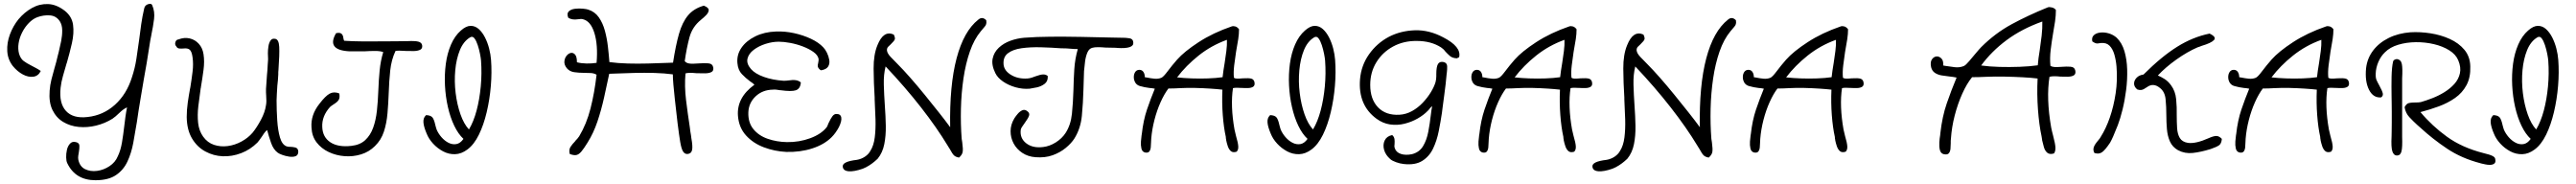

<svg xmlns="http://www.w3.org/2000/svg" viewBox="-20 -784 13645 975"><path d="M486 171Q379 171 336 80Q331 70 330.5 50Q330 30 334.5 10Q339 -10 351 -23Q363 -36 382 -31Q400 -27 400.5 -12Q401 3 398 20Q396 31 394.5 42Q393 53 395 63Q403 99 431 112.5Q459 126 494 121.5Q529 117 560 96.5Q591 76 604 44Q619 13 626 -28.5Q633 -70 638 -114Q641 -140 644.5 -165.5Q648 -191 653 -215Q634 -207 612.5 -186Q591 -165 576 -155Q536 -130 489 -118.5Q442 -107 396.5 -111.5Q351 -116 314.5 -138Q278 -160 258 -201Q238 -242 243 -304Q245 -333 252.5 -363Q260 -393 269 -424Q274 -440 278 -456Q282 -472 286 -489Q287 -494 288.5 -498.5Q290 -503 291 -508Q298 -536 304 -566.5Q310 -597 309.5 -624.5Q309 -652 297 -671Q278 -700 244.5 -702.5Q211 -705 178 -693Q154 -684 133 -662.5Q112 -641 97.5 -612.5Q83 -584 78.5 -554.5Q74 -525 81 -499Q89 -473 105 -461Q121 -449 145 -437Q156 -431 169.5 -424Q183 -417 196 -408Q183 -381 156.5 -377.5Q130 -374 101 -389.5Q72 -405 48 -434Q21 -469 18.5 -513Q16 -557 32.5 -601.5Q49 -646 78 -682Q109 -719 149 -741.5Q189 -764 234 -762.5Q279 -761 323 -727Q361 -697 367 -652.5Q373 -608 361 -555.5Q349 -503 334 -451L333 -449Q323 -415 313.5 -381.5Q304 -348 301 -319Q292 -237 329.5 -196Q367 -155 444 -164Q527 -173 589 -229Q651 -285 679 -375Q695 -423 702.5 -472.5Q710 -522 717 -573Q722 -614 728 -655.5Q734 -697 744 -740Q748 -757 765 -762Q782 -767 786 -757Q801 -723 796 -683Q791 -643 782 -601V-600Q779 -585 776 -569.5Q773 -554 771 -538Q764 -493 757 -450Q750 -407 742 -365Q733 -311 723.5 -255.5Q714 -200 705 -137Q696 -82 686 -27.5Q676 27 655 72Q634 117 594 144Q554 171 486 171Z M1160 44Q1111 42 1067.5 18.5Q1024 -5 997 -50.5Q970 -96 969 -164Q969 -201 974.5 -240Q980 -279 987 -316Q987 -317 988 -320Q995 -363 1000 -404Q1005 -445 1000 -480Q996 -511 985 -520.5Q974 -530 951 -527Q951 -527 950 -527Q941 -526 930 -527Q919 -528 914 -538Q905 -547 909 -560.5Q913 -574 925 -575Q956 -587 984.5 -580.5Q1013 -574 1033 -552Q1053 -530 1058 -497Q1064 -459 1058 -413.5Q1052 -368 1044 -321V-319Q1044 -318 1043 -316Q1036 -268 1030.5 -221Q1025 -174 1029.5 -132.5Q1034 -91 1056 -60Q1079 -28 1113.5 -16.5Q1148 -5 1186 -10Q1224 -15 1259 -34Q1294 -53 1318 -81Q1340 -108 1362 -149Q1384 -190 1389 -227Q1391 -237 1391 -249.5Q1391 -262 1390 -275V-276Q1389 -285 1389 -294.5Q1389 -304 1389 -313Q1390 -330 1391.5 -348Q1393 -366 1394 -385Q1396 -399 1396.5 -413Q1397 -427 1398 -440Q1399 -447 1399 -454Q1399 -461 1400 -468Q1400 -469 1400 -474Q1399 -484 1399 -502Q1399 -520 1402 -539Q1405 -558 1413.5 -570Q1422 -582 1439 -578Q1457 -574 1459 -535.5Q1461 -497 1455 -414Q1454 -407 1454 -401.5Q1454 -396 1454 -390Q1453 -374 1452 -358.5Q1451 -343 1449 -330Q1448 -308 1446.5 -288.5Q1445 -269 1445 -252Q1445 -199 1448.5 -146Q1452 -93 1463 -55.5Q1474 -18 1497 -9Q1499 -8 1502 -7.5Q1505 -7 1511 -6H1517Q1529 -6 1544 -2.5Q1559 1 1560 19Q1560 38 1546 43.5Q1532 49 1512 46Q1492 43 1474.5 36.5Q1457 30 1451 25Q1428 8 1416 -26.5Q1404 -61 1395 -95Q1386 -88 1379.5 -78.5Q1373 -69 1367 -60Q1352 -38 1344 -29Q1306 9 1257.5 27.5Q1209 46 1160 44Z M1966 -10Q1935 21 1892.5 34Q1850 47 1805 43.5Q1760 40 1721 21.5Q1682 3 1657 -29.5Q1632 -62 1630 -108Q1625 -175 1672 -234Q1704 -276 1726.5 -288Q1749 -300 1777 -289Q1781 -270 1775.5 -257.5Q1770 -245 1747 -231Q1733 -222 1728 -217Q1684 -168 1687 -111Q1689 -57 1730 -30Q1771 -3 1841 -11Q1887 -16 1914.5 -41.5Q1942 -67 1956.5 -107Q1971 -147 1976.5 -197.5Q1982 -248 1984 -304Q1986 -360 1991 -411Q1996 -462 2010 -508Q1994 -514 1967 -514Q1940 -514 1909 -512H1907H1882Q1877 -512 1872.5 -512Q1868 -512 1864 -512Q1855 -512 1847 -512Q1839 -512 1832 -512Q1707 -518 1760 -608L1765 -609Q1796 -615 1799 -581Q1800 -576 1801 -573Q1802 -570 1803 -568Q1846 -565 1907 -564.5Q1968 -564 2032 -565Q2070 -565 2095 -565.5Q2120 -566 2130 -566H2137Q2178 -568 2195.5 -563.5Q2213 -559 2216 -545Q2219 -527 2206 -520.5Q2193 -514 2172 -513.5Q2151 -513 2131 -514H2130Q2088 -517 2075 -514Q2053 -467 2047 -410.5Q2041 -354 2039 -291Q2037 -236 2032.5 -183.5Q2028 -131 2013.5 -86.5Q1999 -42 1966 -10Z M2456 8Q2424 32 2390.5 33Q2357 34 2327 18Q2297 2 2274 -23Q2251 -48 2240 -76Q2225 -111 2223 -134.5Q2221 -158 2235 -172L2237 -174Q2260 -173 2269.5 -163Q2279 -153 2286 -121Q2288 -114 2289.5 -108Q2291 -102 2293 -97Q2302 -76 2318.5 -57Q2335 -38 2355.5 -27.5Q2376 -17 2397 -20.5Q2418 -24 2435 -48Q2407 -74 2386 -118Q2365 -162 2352.5 -217Q2340 -272 2337 -331Q2334 -390 2341.5 -446Q2349 -502 2369 -548Q2389 -594 2421 -622Q2449 -647 2473 -647Q2497 -647 2516 -630Q2535 -613 2549 -585.5Q2563 -558 2571 -526.5Q2579 -495 2581 -467Q2586 -401 2580 -329Q2574 -257 2558 -189.5Q2542 -122 2516.5 -70Q2491 -18 2456 8ZM2464 -98Q2489 -140 2504.5 -198.5Q2520 -257 2526.5 -325.5Q2533 -394 2528 -463Q2527 -476 2522.5 -499Q2518 -522 2510.5 -545Q2503 -568 2493 -581Q2483 -594 2470 -586Q2435 -565 2416 -518.5Q2397 -472 2391.5 -412Q2386 -352 2393.5 -291Q2401 -230 2419 -178.5Q2437 -127 2464 -98Z M2998 32Q2992 9 3002.5 -6.5Q3013 -22 3026 -35Q3027 -36 3027 -37Q3041 -51 3048 -62Q3087 -127 3108 -209.5Q3129 -292 3140 -388Q3127 -396 3109.5 -397Q3092 -398 3072 -398Q3047 -398 3022 -401.5Q2997 -405 2982 -423Q2968 -441 2969.5 -458.5Q2971 -476 2981 -488.5Q2991 -501 3003.5 -503.5Q3016 -506 3026 -495Q3036 -484 3036 -454Q3059 -448 3087 -447.5Q3115 -447 3140 -451Q3148 -546 3128.5 -609Q3109 -672 3068 -682Q3059 -685 3042 -682Q3010 -677 2990 -690Q2981 -713 2993 -724Q3005 -735 3026 -737.5Q3047 -740 3067.5 -738Q3088 -736 3096 -733Q3131 -722 3152 -692Q3173 -662 3184 -621.5Q3195 -581 3200 -537.5Q3205 -494 3208 -455Q3252 -449 3305 -447.5Q3358 -446 3412.5 -447.5Q3467 -449 3518 -451Q3525 -451 3531.5 -451.5Q3538 -452 3545 -452Q3559 -543 3576.5 -604.5Q3594 -666 3624.5 -702.5Q3655 -739 3708 -754Q3734 -744 3734 -731Q3734 -718 3721 -704.5Q3708 -691 3694 -680L3693 -679Q3647 -642 3632 -586Q3617 -530 3607 -460Q3615 -450 3631 -447.5Q3647 -445 3682 -448Q3708 -450 3731 -448.5Q3754 -447 3758 -427Q3761 -409 3749 -402.5Q3737 -396 3716.5 -395.5Q3696 -395 3675 -396Q3672 -396 3670 -396Q3652 -398 3636 -398Q3620 -398 3611 -395Q3605 -327 3614 -253.5Q3623 -180 3634 -109Q3635 -99 3636.5 -88.5Q3638 -78 3640 -68Q3641 -64 3641 -60.5Q3641 -57 3642 -52Q3650 -9 3646 10.5Q3642 30 3622 32Q3607 33 3598 18.5Q3589 4 3583 -32Q3577 -68 3569 -132Q3567 -150 3563 -184.5Q3559 -219 3554.5 -259Q3550 -299 3547 -334.5Q3544 -370 3544 -390Q3499 -396 3446 -397.5Q3393 -399 3338 -397.5Q3283 -396 3233 -394Q3226 -394 3219.5 -393.5Q3213 -393 3207 -393Q3194 -331 3179.5 -266Q3165 -201 3144.5 -140Q3124 -79 3092 -28Q3073 3 3059.5 19Q3046 35 3032.5 37.5Q3019 40 2998 32Z M4145 21Q4083 18 4026 -3.5Q3969 -25 3931.5 -66.5Q3894 -108 3889 -169Q3881 -266 3976 -335Q3975 -336 3974 -337Q3973 -338 3972 -339Q3968 -342 3964 -345.5Q3960 -349 3953 -353Q3930 -370 3909.5 -391.5Q3889 -413 3886 -450Q3882 -494 3907.5 -531Q3933 -568 3981 -591.5Q4029 -615 4090 -617Q4137 -619 4185.5 -608.5Q4234 -598 4275.5 -578.5Q4317 -559 4341 -533Q4351 -523 4360 -505Q4369 -487 4372.5 -467Q4376 -447 4367 -432Q4358 -417 4332 -412H4327Q4315 -421 4312.5 -429.5Q4310 -438 4314 -451Q4317 -466 4316 -472Q4312 -492 4289 -508.5Q4266 -525 4233.5 -537.5Q4201 -550 4166.5 -556.5Q4132 -563 4105 -563Q4071 -563 4035 -551.5Q3999 -540 3972.5 -520Q3946 -500 3939.5 -473.5Q3933 -447 3958 -418Q3980 -393 4026 -376.5Q4072 -360 4131 -356Q4138 -356 4145 -356.5Q4152 -357 4159 -358Q4201 -365 4221 -348L4222 -344Q4218 -313 4195 -305.5Q4172 -298 4114 -306Q4113 -306 4112 -306Q4101 -308 4091.5 -309Q4082 -310 4074 -309Q4019 -308 3982.5 -273.5Q3946 -239 3944 -189Q3942 -135 3970.5 -100Q3999 -65 4046.5 -48.5Q4094 -32 4148 -31Q4213 -30 4271.5 -51.5Q4330 -73 4359 -110Q4360 -111 4362 -115Q4364 -119 4368 -130Q4381 -158 4390 -169Q4399 -180 4409 -180Q4432 -181 4436 -162.5Q4440 -144 4424 -111Q4407 -79 4385 -57Q4346 -18 4282.5 2.5Q4219 23 4145 21Z M4550 110Q4504 126 4475 123.5Q4446 121 4444 99Q4441 72 4519 63Q4542 59 4561 46.5Q4580 34 4590 16Q4608 -12 4613.5 -55.5Q4619 -99 4617.5 -151Q4616 -203 4613 -258Q4613 -264 4613 -267Q4608 -346 4607.5 -420.5Q4607 -495 4628 -545Q4660 -625 4714 -601Q4722 -585 4720 -576.5Q4718 -568 4698 -549Q4690 -542 4684 -535.5Q4678 -529 4678 -518Q4679 -502 4698 -482Q4717 -462 4737 -442Q4764 -415 4801 -373Q4838 -331 4877.5 -282.5Q4917 -234 4953 -188.5Q4989 -143 5013 -110Q5009 -331 5047 -475Q5085 -619 5162 -680Q5183 -698 5204 -677Q5205 -670 5205 -665.5Q5205 -661 5204 -658Q5203 -651 5196.5 -643.5Q5190 -636 5175 -618Q5140 -576 5117.5 -511.5Q5095 -447 5083.5 -369Q5072 -291 5070 -208.5Q5068 -126 5074 -48Q5075 -44 5075.5 -39Q5076 -34 5077 -29Q5082 7 5079 22Q5076 37 5060 51Q5043 48 5034 40Q5025 32 5010 4Q5007 -1 5004.5 -4.5Q5002 -8 5000 -12Q4942 -108 4858.5 -215Q4775 -322 4671 -432Q4660 -389 4661.5 -335Q4663 -281 4667 -224Q4671 -170 4672 -117.5Q4673 -65 4664 -20Q4655 25 4629 57Q4626 60 4614 70.5Q4602 81 4585 92Q4568 103 4550 110Z M5465 49Q5425 46 5395 26Q5365 6 5349 -24Q5333 -54 5333 -89Q5333 -124 5353 -157Q5354 -158 5355 -160Q5360 -168 5371 -181Q5382 -194 5396 -200Q5410 -206 5425 -192Q5435 -183 5430.5 -170Q5426 -157 5407 -131Q5388 -106 5387 -97Q5381 -52 5415.5 -25Q5450 2 5506 -5Q5540 -9 5572.5 -29.5Q5605 -50 5624 -79Q5652 -122 5658 -181.5Q5664 -241 5666 -308Q5667 -361 5670.5 -416.5Q5674 -472 5689 -524Q5679 -524 5669.5 -524.5Q5660 -525 5649 -526Q5639 -527 5629 -527.5Q5619 -528 5608 -528Q5606 -528 5602 -528Q5549 -532 5493.5 -533.5Q5438 -535 5391.5 -528.5Q5345 -522 5318.5 -501.5Q5292 -481 5296 -441Q5300 -408 5336.5 -386.5Q5373 -365 5422 -368Q5434 -369 5445 -372.5Q5456 -376 5466 -380Q5491 -389 5505 -389.5Q5519 -390 5529 -382L5530 -379Q5531 -353 5513 -339.5Q5495 -326 5472 -321Q5449 -316 5434 -314Q5397 -311 5359.5 -321.5Q5322 -332 5293 -352Q5264 -372 5252 -397Q5231 -440 5238 -473.5Q5245 -507 5270.5 -531Q5296 -555 5332 -568Q5368 -581 5405 -584Q5469 -589 5547.5 -589.5Q5626 -590 5708.5 -588.5Q5791 -587 5868 -585Q5881 -585 5894 -584.5Q5907 -584 5920 -584Q5922 -584 5927 -584Q5945 -584 5963.5 -581Q5982 -578 5983 -559Q5987 -524 5897 -530Q5894 -531 5882 -531Q5870 -531 5856.5 -531.5Q5843 -532 5835 -532Q5814 -534 5796 -534Q5778 -534 5767 -531Q5749 -527 5740 -506Q5731 -485 5727.5 -458Q5724 -431 5722 -407Q5721 -391 5721 -375Q5721 -359 5720 -343Q5720 -335 5719.5 -327Q5719 -319 5719 -311Q5717 -237 5710.5 -170Q5704 -103 5671 -50Q5655 -25 5625.5 -0.5Q5596 24 5556 38.5Q5516 53 5465 49Z M6045 24Q6030 20 6026 3Q6022 -14 6023.5 -34.5Q6025 -55 6027 -68Q6028 -72 6028 -73Q6036 -146 6055.5 -203.5Q6075 -261 6097 -314Q6090 -316 6083 -316.5Q6076 -317 6068 -318Q6043 -321 6018.5 -328Q5994 -335 5987 -362Q5983 -384 5991 -399Q5999 -414 6015 -414Q6029 -414 6036.5 -403Q6044 -392 6044 -375Q6048 -374 6056 -373Q6075 -369 6095 -367Q6115 -365 6132 -372Q6143 -377 6165 -406.5Q6187 -436 6215 -468Q6253 -511 6329 -560.5Q6405 -610 6504 -644Q6512 -647 6523 -644Q6534 -641 6543 -629Q6543 -604 6539 -577.5Q6535 -551 6530 -525Q6529 -521 6528.5 -516Q6528 -511 6527 -507Q6522 -475 6517.5 -438Q6513 -401 6516 -372Q6521 -368 6531.5 -367.5Q6542 -367 6564 -369Q6596 -371 6609 -367Q6622 -363 6625 -348Q6628 -331 6618 -324.5Q6608 -318 6591.5 -317.5Q6575 -317 6559 -318H6558H6556Q6543 -319 6531 -319Q6519 -319 6511 -317Q6504 -271 6506 -215.5Q6508 -160 6519 -98Q6521 -90 6523 -81Q6525 -72 6527 -64Q6538 -27 6539 -8.5Q6540 10 6531 19L6530 20Q6510 26 6499.5 16.5Q6489 7 6483.5 -9.5Q6478 -26 6475 -41Q6475 -42 6475 -43Q6474 -47 6473.5 -51Q6473 -55 6473 -59Q6462 -108 6457 -174Q6452 -240 6455 -309Q6429 -312 6391 -314.5Q6353 -317 6311.5 -318Q6270 -319 6231 -317Q6215 -316 6199 -315.5Q6183 -315 6169 -315Q6147 -286 6127.5 -242.5Q6108 -199 6095 -148.5Q6082 -98 6078 -49Q6077 -43 6077 -29Q6077 -17 6075.5 -3Q6074 11 6067.5 19Q6061 27 6045 24ZM6215 -374Q6250 -370 6293 -368.5Q6336 -367 6379 -368.5Q6422 -370 6456 -375Q6458 -392 6460.5 -410.5Q6463 -429 6467 -451Q6472 -483 6476 -514Q6480 -545 6479 -573Q6396 -543 6329 -489.5Q6262 -436 6215 -374Z M6927 8Q6895 32 6861.5 33Q6828 34 6798 18Q6768 2 6745 -23Q6722 -48 6711 -76Q6696 -111 6694 -134.5Q6692 -158 6706 -172L6708 -174Q6731 -173 6740.5 -163Q6750 -153 6757 -121Q6759 -114 6760.5 -108Q6762 -102 6764 -97Q6773 -76 6789.5 -57Q6806 -38 6826.5 -27.5Q6847 -17 6868 -20.5Q6889 -24 6906 -48Q6878 -74 6857 -118Q6836 -162 6823.5 -217Q6811 -272 6808 -331Q6805 -390 6812.5 -446Q6820 -502 6840 -548Q6860 -594 6892 -622Q6920 -647 6944 -647Q6968 -647 6987 -630Q7006 -613 7020 -585.5Q7034 -558 7042 -526.5Q7050 -495 7052 -467Q7057 -401 7051 -329Q7045 -257 7029 -189.5Q7013 -122 6987.5 -70Q6962 -18 6927 8ZM6935 -98Q6960 -140 6975.5 -198.5Q6991 -257 6997.5 -325.5Q7004 -394 6999 -463Q6998 -476 6993.5 -499Q6989 -522 6981.5 -545Q6974 -568 6964 -581Q6954 -594 6941 -586Q6906 -565 6887 -518.5Q6868 -472 6862.5 -412Q6857 -352 6864.5 -291Q6872 -230 6890 -178.5Q6908 -127 6935 -98Z M7415 85Q7396 83 7375 75.5Q7354 68 7344 59Q7319 37 7311.5 10Q7304 -17 7314.5 -39.5Q7325 -62 7353 -68L7356 -67Q7365 -58 7366.5 -46.5Q7368 -35 7367 -24Q7367 -23 7367 -22Q7366 -15 7366 -10Q7366 -5 7368 1Q7375 23 7400 31.5Q7425 40 7459 33Q7498 23 7517.5 -9Q7537 -41 7545.5 -85.5Q7554 -130 7559 -175Q7560 -181 7560.5 -186.5Q7561 -192 7562 -198Q7563 -204 7564 -210Q7565 -216 7566 -221Q7562 -219 7558 -214.5Q7554 -210 7551 -206Q7549 -203 7546.5 -200.5Q7544 -198 7543 -197Q7522 -175 7490 -156.5Q7458 -138 7420 -128.5Q7382 -119 7343.5 -124.5Q7305 -130 7271 -155Q7173 -227 7184 -364Q7190 -437 7231.5 -496Q7273 -555 7337 -589Q7399 -621 7474.5 -623.5Q7550 -626 7625 -586Q7722 -536 7709 -481L7697 -475Q7673 -476 7660 -487.5Q7647 -499 7636 -511Q7630 -519 7624.5 -524Q7619 -529 7613 -533Q7560 -567 7485 -567Q7415 -568 7359 -537.5Q7303 -507 7270.5 -454Q7238 -401 7238 -334Q7238 -258 7279.5 -215Q7321 -172 7393 -176Q7428 -178 7459.5 -195.5Q7491 -213 7516.5 -240Q7542 -267 7559.5 -296Q7577 -325 7584 -349Q7588 -365 7588 -380V-391Q7588 -430 7597 -445Q7606 -460 7628 -455Q7645 -450 7645.5 -433Q7646 -416 7644 -401Q7643 -396 7643 -394Q7641 -368 7637.5 -338.5Q7634 -309 7630 -279Q7628 -264 7626 -249Q7624 -234 7622 -219Q7621 -211 7620 -203.5Q7619 -196 7618 -187Q7611 -140 7601 -89.5Q7591 -39 7571 3Q7551 45 7513.5 68.5Q7476 92 7415 85Z M7833 24Q7818 20 7814 3Q7810 -14 7811.5 -34.5Q7813 -55 7815 -68Q7816 -72 7816 -73Q7824 -146 7843.5 -203.5Q7863 -261 7885 -314Q7878 -316 7871 -316.5Q7864 -317 7856 -318Q7831 -321 7806.5 -328Q7782 -335 7775 -362Q7771 -384 7779 -399Q7787 -414 7803 -414Q7817 -414 7824.5 -403Q7832 -392 7832 -375Q7836 -374 7844 -373Q7863 -369 7883 -367Q7903 -365 7920 -372Q7931 -377 7953 -406.5Q7975 -436 8003 -468Q8041 -511 8117 -560.5Q8193 -610 8292 -644Q8300 -647 8311 -644Q8322 -641 8331 -629Q8331 -604 8327 -577.5Q8323 -551 8318 -525Q8317 -521 8316.5 -516Q8316 -511 8315 -507Q8310 -475 8305.5 -438Q8301 -401 8304 -372Q8309 -368 8319.5 -367.5Q8330 -367 8352 -369Q8384 -371 8397 -367Q8410 -363 8413 -348Q8416 -331 8406 -324.5Q8396 -318 8379.5 -317.5Q8363 -317 8347 -318H8346H8344Q8331 -319 8319 -319Q8307 -319 8299 -317Q8292 -271 8294 -215.5Q8296 -160 8307 -98Q8309 -90 8311 -81Q8313 -72 8315 -64Q8326 -27 8327 -8.5Q8328 10 8319 19L8318 20Q8298 26 8287.5 16.5Q8277 7 8271.5 -9.5Q8266 -26 8263 -41Q8263 -42 8263 -43Q8262 -47 8261.5 -51Q8261 -55 8261 -59Q8250 -108 8245 -174Q8240 -240 8243 -309Q8217 -312 8179 -314.5Q8141 -317 8099.5 -318Q8058 -319 8019 -317Q8003 -316 7987 -315.5Q7971 -315 7957 -315Q7935 -286 7915.5 -242.5Q7896 -199 7883 -148.5Q7870 -98 7866 -49Q7865 -43 7865 -29Q7865 -17 7863.5 -3Q7862 11 7855.5 19Q7849 27 7833 24ZM8003 -374Q8038 -370 8081 -368.5Q8124 -367 8167 -368.5Q8210 -370 8244 -375Q8246 -392 8248.5 -410.5Q8251 -429 8255 -451Q8260 -483 8264 -514Q8268 -545 8267 -573Q8184 -543 8117 -489.5Q8050 -436 8003 -374Z M8521 110Q8475 126 8446 123.5Q8417 121 8415 99Q8412 72 8490 63Q8513 59 8532 46.5Q8551 34 8561 16Q8579 -12 8584.5 -55.5Q8590 -99 8588.5 -151Q8587 -203 8584 -258Q8584 -264 8584 -267Q8579 -346 8578.5 -420.5Q8578 -495 8599 -545Q8631 -625 8685 -601Q8693 -585 8691 -576.5Q8689 -568 8669 -549Q8661 -542 8655 -535.5Q8649 -529 8649 -518Q8650 -502 8669 -482Q8688 -462 8708 -442Q8735 -415 8772 -373Q8809 -331 8848.5 -282.5Q8888 -234 8924 -188.5Q8960 -143 8984 -110Q8980 -331 9018 -475Q9056 -619 9133 -680Q9154 -698 9175 -677Q9176 -670 9176 -665.5Q9176 -661 9175 -658Q9174 -651 9167.5 -643.5Q9161 -636 9146 -618Q9111 -576 9088.5 -511.5Q9066 -447 9054.5 -369Q9043 -291 9041 -208.5Q9039 -126 9045 -48Q9046 -44 9046.5 -39Q9047 -34 9048 -29Q9053 7 9050 22Q9047 37 9031 51Q9014 48 9005 40Q8996 32 8981 4Q8978 -1 8975.5 -4.5Q8973 -8 8971 -12Q8913 -108 8829.5 -215Q8746 -322 8642 -432Q8631 -389 8632.5 -335Q8634 -281 8638 -224Q8642 -170 8643 -117.5Q8644 -65 8635 -20Q8626 25 8600 57Q8597 60 8585 70.5Q8573 81 8556 92Q8539 103 8521 110Z M9271 24Q9256 20 9252 3Q9248 -14 9249.5 -34.5Q9251 -55 9253 -68Q9254 -72 9254 -73Q9262 -146 9281.5 -203.5Q9301 -261 9323 -314Q9316 -316 9309 -316.5Q9302 -317 9294 -318Q9269 -321 9244.5 -328Q9220 -335 9213 -362Q9209 -384 9217 -399Q9225 -414 9241 -414Q9255 -414 9262.5 -403Q9270 -392 9270 -375Q9274 -374 9282 -373Q9301 -369 9321 -367Q9341 -365 9358 -372Q9369 -377 9391 -406.5Q9413 -436 9441 -468Q9479 -511 9555 -560.5Q9631 -610 9730 -644Q9738 -647 9749 -644Q9760 -641 9769 -629Q9769 -604 9765 -577.5Q9761 -551 9756 -525Q9755 -521 9754.5 -516Q9754 -511 9753 -507Q9748 -475 9743.5 -438Q9739 -401 9742 -372Q9747 -368 9757.5 -367.5Q9768 -367 9790 -369Q9822 -371 9835 -367Q9848 -363 9851 -348Q9854 -331 9844 -324.5Q9834 -318 9817.5 -317.5Q9801 -317 9785 -318H9784H9782Q9769 -319 9757 -319Q9745 -319 9737 -317Q9730 -271 9732 -215.5Q9734 -160 9745 -98Q9747 -90 9749 -81Q9751 -72 9753 -64Q9764 -27 9765 -8.5Q9766 10 9757 19L9756 20Q9736 26 9725.5 16.5Q9715 7 9709.5 -9.5Q9704 -26 9701 -41Q9701 -42 9701 -43Q9700 -47 9699.5 -51Q9699 -55 9699 -59Q9688 -108 9683 -174Q9678 -240 9681 -309Q9655 -312 9617 -314.5Q9579 -317 9537.5 -318Q9496 -319 9457 -317Q9441 -316 9425 -315.5Q9409 -315 9395 -315Q9373 -286 9353.5 -242.5Q9334 -199 9321 -148.5Q9308 -98 9304 -49Q9303 -43 9303 -29Q9303 -17 9301.5 -3Q9300 11 9293.5 19Q9287 27 9271 24ZM9441 -374Q9476 -370 9519 -368.5Q9562 -367 9605 -368.5Q9648 -370 9682 -375Q9684 -392 9686.5 -410.5Q9689 -429 9693 -451Q9698 -483 9702 -514Q9706 -545 9705 -573Q9622 -543 9555 -489.5Q9488 -436 9441 -374Z M10276 33Q10260 29 10255.5 11Q10251 -7 10252.5 -29.5Q10254 -52 10257 -68Q10258 -76 10258 -79Q10268 -167 10292 -236.5Q10316 -306 10344 -373Q10334 -375 10324.5 -376.5Q10315 -378 10304 -379Q10284 -381 10264 -384.5Q10244 -388 10229 -398Q10214 -408 10209 -428Q10203 -456 10214 -470.5Q10225 -485 10240 -485Q10253 -485 10264 -473.5Q10275 -462 10273 -437Q10277 -436 10284 -435Q10308 -431 10334 -428Q10360 -425 10382 -434Q10393 -439 10410.5 -460Q10428 -481 10445 -501Q10456 -515 10462.5 -521.5Q10469 -528 10474 -534Q10548 -608 10635.5 -655.5Q10723 -703 10827 -745Q10835 -748 10849 -744.5Q10863 -741 10870 -731Q10870 -702 10865.5 -670.5Q10861 -639 10855 -607Q10848 -566 10842.5 -521Q10837 -476 10841 -435Q10849 -430 10862 -429Q10875 -428 10902 -430Q10925 -432 10947 -430.5Q10969 -429 10973 -409Q10976 -391 10964.5 -384.5Q10953 -378 10934 -377.5Q10915 -377 10896 -378Q10895 -378 10894 -378Q10877 -380 10862 -380Q10847 -380 10836 -377Q10818 -263 10845 -108Q10847 -98 10849.5 -87.5Q10852 -77 10855 -66Q10867 -21 10867.5 -1.5Q10868 18 10860 29Q10837 36 10824.5 25.5Q10812 15 10806.5 -4Q10801 -23 10797 -41Q10797 -42 10797 -43Q10796 -48 10795.5 -53Q10795 -58 10794 -62Q10781 -122 10775 -203Q10769 -284 10773 -368Q10741 -372 10695 -374.5Q10649 -377 10598 -378Q10547 -379 10500 -377Q10481 -376 10462 -375.5Q10443 -375 10426 -375Q10398 -341 10374 -287.5Q10350 -234 10334 -172Q10318 -110 10314 -49Q10313 -44 10313 -38Q10313 -32 10313 -25Q10313 -10 10311.5 5Q10310 20 10302.5 28.5Q10295 37 10276 33ZM10474 -437Q10517 -431 10570.5 -429.5Q10624 -428 10678 -430Q10732 -432 10774 -438Q10777 -476 10784 -516Q10790 -556 10794.5 -595Q10799 -634 10798 -670Q10689 -631 10609 -571.5Q10529 -512 10474 -437Z M11517 12Q11487 -5 11474 -34.5Q11461 -64 11458 -100.5Q11455 -137 11455 -172Q11455 -219 11451 -258.5Q11447 -298 11421 -318Q11386 -347 11352 -322Q11334 -309 11323 -307.5Q11312 -306 11301 -310Q11284 -324 11284 -341Q11284 -358 11297.5 -372Q11311 -386 11334 -389Q11429 -484 11512 -536Q11595 -588 11684 -606Q11722 -588 11707.5 -572Q11693 -556 11642 -541Q11636 -539 11632 -537Q11623 -534 11620 -533Q11565 -509 11507.5 -468Q11450 -427 11410 -384Q11425 -378 11444.5 -366Q11464 -354 11480 -332Q11503 -301 11507 -258Q11511 -215 11510 -174Q11510 -137 11512 -105Q11514 -73 11526.5 -52.5Q11539 -32 11569 -27Q11590 -24 11618 -30.5Q11646 -37 11677 -51Q11706 -64 11720.5 -63.5Q11735 -63 11749 -48Q11747 -23 11734 -14Q11721 -5 11689 6Q11637 22 11595 26.5Q11553 31 11517 12ZM11075 27 11073 25Q11066 11 11070.5 -3.5Q11075 -18 11094 -40Q11105 -53 11107 -58Q11135 -102 11155.5 -161Q11176 -220 11186.5 -289.5Q11197 -359 11191 -432Q11188 -466 11179.5 -495.5Q11171 -525 11154 -542Q11137 -559 11108 -556Q11089 -552 11080.5 -555Q11072 -558 11064 -564H11063Q11058 -585 11070.5 -597Q11083 -609 11105 -611.5Q11127 -614 11150.5 -607Q11174 -600 11192 -584Q11220 -557 11233 -513Q11246 -469 11247.5 -415.5Q11249 -362 11242 -307Q11235 -252 11223 -203.5Q11211 -155 11198 -121Q11182 -81 11173.5 -61.5Q11165 -42 11157 -28Q11131 11 11114.5 22.5Q11098 34 11075 27Z M11842 24Q11827 20 11823 3Q11819 -14 11820.5 -34.5Q11822 -55 11824 -68Q11825 -72 11825 -73Q11833 -146 11852.5 -203.5Q11872 -261 11894 -314Q11887 -316 11880 -316.5Q11873 -317 11865 -318Q11840 -321 11815.5 -328Q11791 -335 11784 -362Q11780 -384 11788 -399Q11796 -414 11812 -414Q11826 -414 11833.5 -403Q11841 -392 11841 -375Q11845 -374 11853 -373Q11872 -369 11892 -367Q11912 -365 11929 -372Q11940 -377 11962 -406.5Q11984 -436 12012 -468Q12050 -511 12126 -560.5Q12202 -610 12301 -644Q12309 -647 12320 -644Q12331 -641 12340 -629Q12340 -604 12336 -577.5Q12332 -551 12327 -525Q12326 -521 12325.5 -516Q12325 -511 12324 -507Q12319 -475 12314.5 -438Q12310 -401 12313 -372Q12318 -368 12328.5 -367.5Q12339 -367 12361 -369Q12393 -371 12406 -367Q12419 -363 12422 -348Q12425 -331 12415 -324.5Q12405 -318 12388.5 -317.5Q12372 -317 12356 -318H12355H12353Q12340 -319 12328 -319Q12316 -319 12308 -317Q12301 -271 12303 -215.5Q12305 -160 12316 -98Q12318 -90 12320 -81Q12322 -72 12324 -64Q12335 -27 12336 -8.5Q12337 10 12328 19L12327 20Q12307 26 12296.5 16.5Q12286 7 12280.5 -9.5Q12275 -26 12272 -41Q12272 -42 12272 -43Q12271 -47 12270.5 -51Q12270 -55 12270 -59Q12259 -108 12254 -174Q12249 -240 12252 -309Q12226 -312 12188 -314.5Q12150 -317 12108.5 -318Q12067 -319 12028 -317Q12012 -316 11996 -315.5Q11980 -315 11966 -315Q11944 -286 11924.5 -242.5Q11905 -199 11892 -148.5Q11879 -98 11875 -49Q11874 -43 11874 -29Q11874 -17 11872.5 -3Q11871 11 11864.5 19Q11858 27 11842 24ZM12012 -374Q12047 -370 12090 -368.5Q12133 -367 12176 -368.5Q12219 -370 12253 -375Q12255 -392 12257.5 -410.5Q12260 -429 12264 -451Q12269 -483 12273 -514Q12277 -545 12276 -573Q12193 -543 12126 -489.5Q12059 -436 12012 -374Z M13119 81Q13019 55 12942.5 4Q12866 -47 12800 -108Q12796 -111 12792.5 -114.5Q12789 -118 12784 -122Q12762 -142 12742 -163.5Q12722 -185 12717 -216Q12724 -230 12733.5 -235.5Q12743 -241 12779 -241Q12784 -241 12791 -241.5Q12798 -242 12803 -243Q12831 -251 12864.5 -264Q12898 -277 12928.5 -296Q12959 -315 12981 -339.5Q13003 -364 13010 -395.5Q13017 -427 13001 -465Q12988 -496 12953.5 -517.5Q12919 -539 12872.5 -550Q12826 -561 12776.5 -560.5Q12727 -560 12683.5 -547Q12640 -534 12613 -507Q12591 -486 12578 -455.5Q12565 -425 12564 -394Q12563 -372 12568.5 -359.5Q12574 -347 12582 -333Q12599 -302 12601.5 -289Q12604 -276 12593 -268Q12551 -264 12528.5 -308.5Q12506 -353 12513 -423Q12519 -475 12550 -516Q12581 -557 12632 -582.5Q12683 -608 12748 -613Q12799 -616 12854 -607.5Q12909 -599 12956.5 -577.5Q13004 -556 13034 -520Q13064 -484 13065 -432Q13067 -374 13045 -333Q13023 -292 12984.5 -265Q12946 -238 12898.5 -220.5Q12851 -203 12801 -190Q12862 -117 12941.5 -59.5Q13021 -2 13134 27Q13168 35 13182 42Q13196 49 13197 58Q13201 75 13193 82Q13185 89 13171.5 89.5Q13158 90 13144.5 87Q13131 84 13122 82Q13120 81 13119 81ZM12677 40Q12659 40 12652 17.5Q12645 -5 12648 -60Q12648 -65 12648.5 -86Q12649 -107 12649 -135.5Q12649 -164 12649 -192.5Q12649 -221 12648.5 -243Q12648 -265 12648 -272Q12647 -328 12648 -377.5Q12649 -427 12656 -458Q12658 -465 12665 -468Q12672 -471 12676 -471Q12698 -468 12702.5 -444.5Q12707 -421 12704 -369V-59Q12706 -4 12700.5 18Q12695 40 12677 40Z M13406 8Q13374 32 13340.5 33Q13307 34 13277 18Q13247 2 13224 -23Q13201 -48 13190 -76Q13175 -111 13173 -134.5Q13171 -158 13185 -172L13187 -174Q13210 -173 13219.5 -163Q13229 -153 13236 -121Q13238 -114 13239.5 -108Q13241 -102 13243 -97Q13252 -76 13268.5 -57Q13285 -38 13305.5 -27.5Q13326 -17 13347 -20.5Q13368 -24 13385 -48Q13357 -74 13336 -118Q13315 -162 13302.5 -217Q13290 -272 13287 -331Q13284 -390 13291.5 -446Q13299 -502 13319 -548Q13339 -594 13371 -622Q13399 -647 13423 -647Q13447 -647 13466 -630Q13485 -613 13499 -585.5Q13513 -558 13521 -526.5Q13529 -495 13531 -467Q13536 -401 13530 -329Q13524 -257 13508 -189.5Q13492 -122 13466.5 -70Q13441 -18 13406 8ZM13414 -98Q13439 -140 13454.5 -198.5Q13470 -257 13476.5 -325.5Q13483 -394 13478 -463Q13477 -476 13472.5 -499Q13468 -522 13460.5 -545Q13453 -568 13443 -581Q13433 -594 13420 -586Q13385 -565 13366 -518.5Q13347 -472 13341.5 -412Q13336 -352 13343.5 -291Q13351 -230 13369 -178.5Q13387 -127 13414 -98Z"/></svg>

Font: Yuji Hentaigana Akari
Style: Regular
Weight: 400
Designer: Kataoka Yuji
Foundry: Kinuta Font Factory
Version: Version 3.002